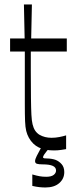

<svg xmlns="http://www.w3.org/2000/svg" viewBox="-20 -654 339 854"><path d="M220 15.1Q179.7 15.1 152.4 1.8Q125 -11.6 108.4 -41.3Q100.6 -55.4 96.6 -71.6Q92.6 -87.9 91.5 -115.2Q90.4 -142.6 90.4 -190.6Q90.4 -224.1 90.4 -262.4Q90.4 -300.6 90.4 -335.4Q90.4 -370.1 90.4 -394.5Q90.4 -418.9 90.4 -424.7H24.9V-482.9H89.6L86.4 -634H121.9L118.7 -482.9H277.1V-424.7H117Q117 -401.4 117 -380Q117 -358.6 117 -339.7Q117.1 -265.1 117.7 -217.8Q118.3 -170.4 119.7 -143.4Q121.1 -116.3 124.9 -101Q132.9 -67.7 155.9 -54.4Q178.9 -41.1 209.4 -41.1Q227 -41.1 244.1 -44.5Q261.3 -47.9 274.1 -51.9V9.3Q265.9 10.6 251.2 12.9Q236.6 15.1 220 15.1ZM123.7 172.9V121.9Q143.3 127.6 156.4 129.9Q169.4 132.3 185.6 132.3Q207.9 132.3 218.6 124.1Q229.3 116 229.3 104.3Q229.3 90.4 214.7 83.8Q200.1 77.1 169.6 77.1Q153.1 77.1 144.6 74.6Q136 72 136 62.7Q136 54.3 143.3 39.9Q150.6 25.4 164.6 -0.4H203.1Q182 25.1 176.7 33.2Q171.4 41.3 171.4 45.1Q171.4 49.1 177 50.1Q182.6 51 191.9 51Q199.7 51 209.1 52.6Q218.6 54.1 226.1 56.7Q242.6 62.9 254.2 76.3Q265.9 89.7 265.9 111.4Q265.9 141 243.6 160.4Q221.3 179.9 182 179.9Q168.7 179.9 155.1 178.4Q141.4 176.9 123.7 172.9Z"/></svg>

Font: Ojuju ExtraLight
Style: Regular
Weight: 200
Designer: Chisaokwu Joboson, Mirko Velimirovic
Foundry: Udi Foundry
Version: Version 1.000